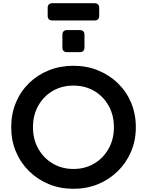

<svg xmlns="http://www.w3.org/2000/svg" viewBox="-20 -1168 918 1200"><path d="M439 12Q356 12 285.5 -17Q215 -46 162 -98Q109 -150 79.5 -220Q50 -290 50 -373Q50 -456 79 -526Q108 -596 161 -648Q214 -700 285 -728.5Q356 -757 439 -757Q522 -757 593 -728Q664 -699 717 -647.5Q770 -596 799.5 -526Q829 -456 829 -373Q829 -290 799 -220Q769 -150 716 -98Q663 -46 592.5 -17Q522 12 439 12ZM439 -112Q512 -112 569 -146Q626 -180 659 -239Q692 -298 692 -373Q692 -448 659 -507Q626 -566 569 -599.5Q512 -633 439 -633Q366 -633 309 -599.5Q252 -566 219 -507Q186 -448 186 -373Q186 -298 219 -239Q252 -180 309.5 -146Q367 -112 439 -112ZM308 -1040Q278 -1040 278 -1070V-1118Q278 -1148 308 -1148H570Q600 -1148 600 -1118V-1070Q600 -1040 570 -1040ZM400 -842Q370 -842 370 -872V-950Q370 -980 400 -980H478Q508 -980 508 -950V-872Q508 -842 478 -842Z"/></svg>

Font: Pitagon Sans Text
Style: Bold
Weight: 700
Designer: Travis Tran
Foundry: Pitagon
Version: Version 1.001; ttfautohint (v1.8.4.7-5d5b);gftools[0.9.26]